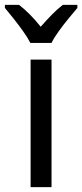

<svg xmlns="http://www.w3.org/2000/svg" viewBox="-24 -768 337 788"><path d="M187.5 -591.8H100.6Q89.4 -613.8 70.6 -640.1Q51.8 -666.5 31.7 -691.7Q11.7 -716.8 -3.9 -735.4V-748H54.2Q99.1 -713.4 143.1 -658.2Q166 -684.6 189 -708Q211.9 -731.4 233.9 -748H293.5V-735.4Q277.8 -716.8 257.1 -691.7Q236.3 -666.5 217.3 -640.1Q198.2 -613.8 187.5 -591.8ZM187.5 -523.4V0H101.6V-523.4Z"/></svg>

Font: Lunasima
Style: Regular
Weight: 400
Designer: The DocRepair Project, Monotype Design Team
Foundry: Google
Version: Version 2.009